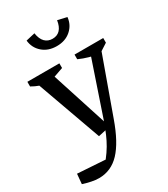

<svg xmlns="http://www.w3.org/2000/svg" viewBox="-246 -806 967 1107"><g transform="rotate(-30 237.0 -253.0)"><path d="M-27 182 -21 116 163 128Q188 96 205 67Q222 38 236 5.5Q250 -27 265 -69L403 -476H473L320 -51Q274 79 216 140.5Q158 202 77 202Q54 202 27.5 196.5Q1 191 -27 182ZM197 -8 29 -476H133L278 -26ZM101 -417Q73 -422 46.5 -431.5Q20 -441 -4 -455V-486H209V-455ZM442 -417Q408 -422 374.5 -431.5Q341 -441 310 -455V-486H501V-455ZM247 -579Q190 -579 153 -611.5Q116 -644 111 -694L171 -708Q177 -668 196.5 -648Q216 -628 247 -628Q278 -628 297 -648Q316 -668 322 -708L383 -694Q378 -644 341 -611.5Q304 -579 247 -579Z"/></g></svg>

Font: Piazzolla 24pt Medium
Style: Regular
Weight: 500
Designer: Juan Pablo del Peral
Foundry: Huerta Tipografica
Version: Version 2.005